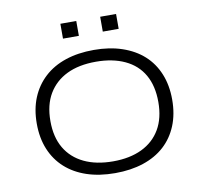

<svg xmlns="http://www.w3.org/2000/svg" viewBox="-94 -997 1173 1107"><g transform="rotate(-10 492.5 -443.5)"><path d="M493 8Q400 8 327 -16.5Q254 -41 202.5 -87.5Q151 -134 123.5 -200.5Q96 -267 96 -351Q96 -436 123.5 -502.5Q151 -569 202.5 -616.5Q254 -664 327.5 -688.5Q401 -713 493 -713Q585 -713 658.5 -688Q732 -663 783 -617Q834 -571 861.5 -504Q889 -437 889 -353Q889 -268 861.5 -201Q834 -134 783 -87.5Q732 -41 658.5 -16.5Q585 8 493 8ZM493 -61Q591 -61 661.5 -95Q732 -129 770 -194Q808 -259 808 -353Q808 -447 771 -512Q734 -577 662.5 -610.5Q591 -644 493 -644Q393 -644 323 -610Q253 -576 214.5 -511.5Q176 -447 176 -352Q176 -258 214 -193.5Q252 -129 323 -95Q394 -61 493 -61ZM563 -808V-895H656V-808ZM330 -808V-895H423V-808Z"/></g></svg>

Font: Nunito Sans 7pt Expanded Light
Style: Regular
Weight: 300
Width: 7
Designer: Vernon Adams
Foundry: Vernon Adams
Version: Version 3.101;gftools[0.9.27]